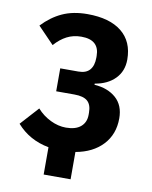

<svg xmlns="http://www.w3.org/2000/svg" viewBox="-93 -779 787 997"><g transform="rotate(10 300.0 -280.0)"><path d="M207 6Q104 -13 38 -88L125 -184Q155 -150 196 -130Q237 -110 278 -110Q329 -110 356 -133Q383 -156 383 -196V-207Q383 -249 361.5 -268Q340 -287 292 -287H196V-408H292Q332 -408 351.5 -430.5Q371 -453 371 -495V-504Q371 -546 347.5 -567.5Q324 -589 276 -589Q234 -589 200 -571.5Q166 -554 136 -520L51 -608Q98 -658 154.5 -684Q211 -710 287 -710Q404 -710 467.5 -659Q531 -608 531 -513Q531 -452 492 -412Q453 -372 386 -361V-355Q457 -350 500 -312Q543 -274 543 -205Q543 -121 491 -65.5Q439 -10 349 6V150H207Z"/></g></svg>

Font: iA Writer Mono V
Style: Regular
Weight: 400
Designer: Mike Abbink, Paul van der Laan, Pieter van Rosmalen
Foundry: Bold Monday
Version: Version 2.000